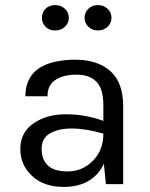

<svg xmlns="http://www.w3.org/2000/svg" viewBox="-20 -725 591 756"><path d="M387 -249V-310Q387 -375 360 -403Q333 -431 281.5 -431Q230 -431 198.5 -410.5Q167 -390 167 -346H80Q80 -456 198 -482Q234 -490 276 -490Q364 -490 414.5 -445Q465 -400 465 -308V0H397L389 -80Q345 11 230 11Q153 11 106.5 -32Q60 -75 60 -139Q60 -203 111.5 -239Q163 -275 240 -275Q317 -275 387 -249ZM144 -140Q144 -50 246 -50Q304 -50 345.5 -91.5Q387 -133 387 -199Q316 -219 263 -219Q210 -219 177 -200Q144 -181 144 -140ZM159.5 -619.5Q145 -634 145 -655Q145 -676 159.5 -690.5Q174 -705 197 -705Q220 -705 235.5 -690.5Q251 -676 251 -655Q251 -634 235.5 -619.5Q220 -605 197 -605Q174 -605 159.5 -619.5ZM328 -619.5Q313 -634 313 -655Q313 -676 328 -690.5Q343 -705 365.5 -705Q388 -705 403.5 -690.5Q419 -676 419 -655Q419 -634 403.5 -619.5Q388 -605 365.5 -605Q343 -605 328 -619.5Z"/></svg>

Font: Karmilla
Style: Regular
Weight: 400
Designer: Jonathan Pinhorn
Version: Version 1.000